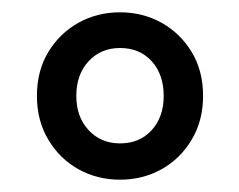

<svg xmlns="http://www.w3.org/2000/svg" viewBox="-20 -705 388 312"><path d="M175 -413Q138 -413 107.5 -430Q77 -447 58.5 -478Q40 -509 40 -549Q40 -590 58.5 -620.5Q77 -651 107.5 -668Q138 -685 175 -685Q212 -685 242.5 -668Q273 -651 291.5 -620.5Q310 -590 310 -549Q310 -509 291.5 -478Q273 -447 242.5 -430Q212 -413 175 -413ZM175 -472Q207 -472 226.5 -493.5Q246 -515 246 -549Q246 -584 226.5 -605.5Q207 -627 175 -627Q144 -627 124 -605.5Q104 -584 104 -549Q104 -515 124 -493.5Q144 -472 175 -472Z"/></svg>

Font: Source Sans Pro SemiBold
Style: Regular
Weight: 600
Designer: Paul D. Hunt
Foundry: Adobe Systems Incorporated
Version: Version 2.045;hotconv 1.0.109;makeotfexe 2.5.65596